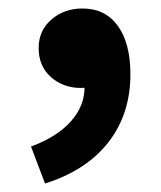

<svg xmlns="http://www.w3.org/2000/svg" viewBox="-20 -212 378 452"><path d="M179 -9 176 -119 230 -27Q205 -5 170 -5Q129 -5 100 -30.5Q71 -56 71 -99Q71 -140 101 -166Q131 -192 174 -192Q228 -192 257.5 -151Q287 -110 287 -37Q287 56 235.5 122.5Q184 189 86 220L53 133Q115 110 147.5 73Q180 36 179 -9Z"/></svg>

Font: Merged Yaku Han JP ExtraBold
Style: Regular
Weight: 800
Designer: Ryoko NISHIZUKA 西塚涼子 (kana, bopomofo & ideographs); Paul D. Hunt (Latin, Greek & Cyrillic); Sandoll Communications 산돌커뮤니
Foundry: Adobe
Version: Version 2.004